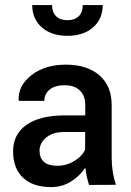

<svg xmlns="http://www.w3.org/2000/svg" viewBox="-20 -744 527 774"><path d="M186.5 10.3Q112.8 10.3 72.8 -27.6Q32.7 -65.4 32.7 -134Q32.7 -202.6 86.9 -240.7Q141.1 -278.8 240.7 -278.8H323.7V-320.8Q323.7 -358.4 301.8 -379.4Q279.8 -400.4 241 -400.4Q202.1 -400.4 180.4 -383.1Q158.7 -365.7 158.7 -337.4H55.7L55.2 -339.8Q52.2 -397.9 106.4 -440.7Q160.6 -483.4 245.6 -483.4Q330.6 -483.4 380.4 -440.7Q430.2 -397.9 430.2 -319.8V-108.4Q430.2 -49.8 447.3 1L338.9 1.5Q327.1 -35.6 324.2 -68.4Q300.8 -33.2 265.1 -11.5Q229.5 10.3 186.5 10.3ZM139.2 -134.8H139.6Q139.6 -106.9 157.5 -91.3Q175.3 -75.7 211.4 -75.7Q247.6 -75.7 279.8 -95.2Q312 -114.7 323.2 -141.6V-211.9H238.3Q193.4 -211.9 166.3 -189.7Q139.2 -167.5 139.2 -134.8ZM313.5 -723.6H394Q394 -667.5 355.2 -633.5Q316.4 -599.6 252 -599.6Q187.5 -599.6 148.7 -633.5Q109.9 -667.5 109.9 -723.6H189.9Q189.9 -694.3 206.3 -678.5Q222.7 -662.6 252 -662.6Q281.2 -662.6 297.4 -678.5Q313.5 -694.3 313.5 -723.6Z"/></svg>

Font: Yantramanav Medium
Style: Regular
Weight: 500
Version: Version 1.001;PS 1.0;hotconv 1.0.72;makeotf.lib2.5.5900; ttf